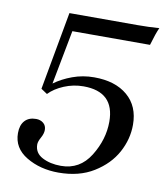

<svg xmlns="http://www.w3.org/2000/svg" viewBox="-72 -661 637 733"><g transform="rotate(10 246.0 -295.0)"><path d="M25 -112Q25 -143 40.5 -160Q56 -177 84 -177Q101 -177 112.5 -167.5Q124 -158 124 -141Q124 -127 114.5 -110Q105 -93 105 -82Q105 -49 135.5 -33Q166 -17 208 -17Q281 -17 321 -81.5Q361 -146 361 -215Q361 -331 241 -331Q202 -331 166 -316Q130 -301 108 -278L84 -294L139 -597H403Q445 -597 487 -600Q477 -579 463 -531H162L122 -321Q152 -343 191.5 -357.5Q231 -372 275 -372Q357 -372 404.5 -331.5Q452 -291 452 -219Q452 -163 424 -111.5Q396 -60 339.5 -25Q283 10 203 10Q132 10 78.5 -22Q25 -54 25 -112Z"/></g></svg>

Font: Unna
Style: Italic
Weight: 400
Italic angle: -8.05°
Designer: Jorge de Buen Unna
Foundry: Omnibus-Type
Version: Version 2.008